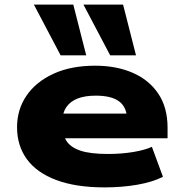

<svg xmlns="http://www.w3.org/2000/svg" viewBox="-20 -802 789 833"><path d="M434 11Q309 11 224 -21Q139 -53 96.5 -111.5Q54 -170 54 -250Q54 -327 95 -387Q136 -447 212 -482Q288 -517 393 -517Q484 -517 555 -486.5Q626 -456 666.5 -396Q707 -336 707 -248V-202H222V-309H549L531 -289Q529 -339 495.5 -363Q462 -387 396 -387Q348 -387 316.5 -374.5Q285 -362 268 -337.5Q251 -313 251 -278V-258Q251 -218 268.5 -190.5Q286 -163 328.5 -148.5Q371 -134 449 -134Q507 -134 558 -142.5Q609 -151 639 -165L687 -35Q642 -12 575.5 -0.5Q509 11 434 11ZM458 -562 342 -782H514L570 -562ZM243 -562 127 -782H298L354 -562Z"/></svg>

Font: Nunito Sans 7pt Expanded Black
Style: Regular
Weight: 900
Width: 7
Designer: Vernon Adams
Foundry: Vernon Adams
Version: Version 3.101;gftools[0.9.27]